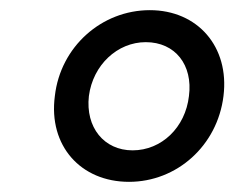

<svg xmlns="http://www.w3.org/2000/svg" viewBox="-20 -720 461 378"><path d="M234 -362C328 -362 408 -433 420 -531C432 -628 369 -700 275 -700C180 -700 99 -628 88 -531C75 -433 139 -362 234 -362ZM155 -531C163 -592 211 -637 267 -637C325 -637 360 -592 352 -531C345 -469 298 -424 241 -424C185 -424 148 -469 155 -531Z"/></svg>

Font: TPK Tissa Web Medium
Style: Italic
Weight: 500
Italic angle: -7°
Designer: Jacques Le Bailly, Suppakit Chalermlarp | Katatrad Co.,Ltd.
Foundry: Jacques Le Bailly, Cadson Demak Co.,Ltd.
Version: Version 5.000;Glyphs 3.1.2 (3151)